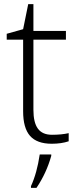

<svg xmlns="http://www.w3.org/2000/svg" viewBox="-20 -679 375 920"><path d="M309.1 -41V-2Q273.9 9.8 228 9.8Q157.2 9.8 124 -27.8Q90.8 -65.4 90.8 -146V-488.8H12.2V-517.1L90.8 -539.1L115.2 -659.2H140.1V-530.8H295.9V-488.8H140.1V-152.8Q140.1 -91.8 161.6 -62.5Q183.1 -33.2 229 -33.2Q274.9 -33.2 309.1 -41ZM225.6 61V67.9Q202.6 150.4 154.8 221.2H128.4V212.9Q157.2 150.4 170.4 61Z"/></svg>

Font: OpenSans-Light
Style: Regular
Weight: 300
Foundry: Ascender Corporation
Version: Version 1.10